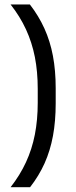

<svg xmlns="http://www.w3.org/2000/svg" viewBox="-20 -695 333 837"><path d="M144.5 -307.9V-247.2Q144.5 -172.5 132 -108.5Q119.4 -44.4 93.3 12.1Q67.2 68.6 26.2 121.1H111.1Q149.7 71.7 174.4 16.7Q199 -38.3 210.9 -102.6Q222.8 -166.9 222.8 -244.5V-310.2Q222.8 -387.5 210.7 -451.5Q198.6 -515.6 173.6 -570.8Q148.6 -625.9 110.3 -675.4H26.2Q67.2 -623.4 93.3 -566.8Q119.4 -510.2 132 -446.4Q144.5 -382.6 144.5 -307.9Z"/></svg>

Font: Anek Kannada Medium
Style: Regular
Weight: 500
Designer: Vaishnavi Murthy, Maithili Shingre (Kannada) & Yesha Goshar (Latin)
Foundry: Ek Type
Version: Version 1.003